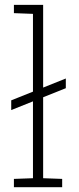

<svg xmlns="http://www.w3.org/2000/svg" viewBox="-20 -782 332 802"><path d="M38.1 0V-34.7L117.7 -37.6V-724.1L38.1 -727.1V-761.7H160.2V-37.6L239.7 -34.7V0ZM26.9 -322.3V-362.8L254.9 -454.1V-413.6Z"/></svg>

Font: Roboto Slab ExtraLight
Style: Regular
Weight: 250
Designer: Google
Version: Version 2.000; ttfautohint (v1.8.1.43-b0c9)